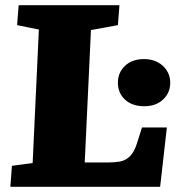

<svg xmlns="http://www.w3.org/2000/svg" viewBox="-20 -721 688 741"><path d="M26 -81 106 -92 130 -607 46 -624 52 -701H441L435 -624L331 -605L307 -94H399Q421 -94 442.5 -97.5Q464 -101 481 -117.5Q498 -134 509 -169L528 -229H624L598 0H20ZM435 -402Q435 -441 462.5 -467Q490 -493 536 -493Q566 -493 588.5 -481Q611 -469 624 -448.5Q637 -428 637 -402Q637 -363 609.5 -337Q582 -311 537 -311Q490 -311 462.5 -336.5Q435 -362 435 -402Z"/></svg>

Font: Literata ExtraBold
Style: Italic
Weight: 800
Italic angle: -2°
Designer: Latin by Veronika Burian and Jose Scaglione. Greek by Irene Vlachou. Cyrillic by Vera Evstafieva
Foundry: TypeTogether
Version: Version 3.002